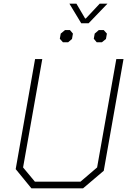

<svg xmlns="http://www.w3.org/2000/svg" viewBox="-20 -1020 699 1040"><path d="M65 -104 170 -700H209L105 -113L169 -36H416L506 -113L610 -700H649L542 -95L430 0H150ZM356 -1000H394L441 -920H445L520 -1000H562L460 -894H420ZM304 -810 309 -838 332 -857H359L375 -838L370 -809L349 -791H321ZM488 -810 493 -838 515 -857H542L559 -838L554 -809L532 -791H504Z"/></svg>

Font: Chakra Petch ExtraLight
Style: Italic
Weight: 275
Italic angle: -10°
Designer: Katatrad Aksorn Co.,Ltd.
Foundry: Cadson Demak Co.,Ltd.
Version: Version 1.000; ttfautohint (v1.6)